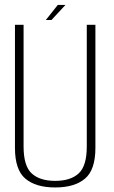

<svg xmlns="http://www.w3.org/2000/svg" viewBox="-20 -778 476 802"><path d="M210.5 5Q129.5 5 86 -31.8Q42.5 -68.5 42.5 -160V-674.5H78.5V-166Q78.5 -85 112.2 -53.8Q146 -22.5 210.5 -22.5Q275 -22.5 308.8 -53.8Q342.5 -85 342.5 -166V-674.5H378.5V-160Q378.5 -68.5 335 -31.8Q291.5 5 210.5 5ZM171.5 -694.5 221.5 -757.5H253.5L195 -694.5Z"/></svg>

Font: Anybody ExtraLight
Style: Regular
Weight: 200
Designer: Tyler Finck
Foundry: Etcetera Type Company
Version: Version 1.010; ttfautohint (v1.8.3) -l 8 -r 50 -G 200 -x 14 